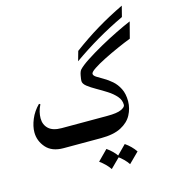

<svg xmlns="http://www.w3.org/2000/svg" viewBox="-115 -710 858 968"><g transform="rotate(-15 314.0 -226.5)"><path d="M293 0H141.1Q80.6 0 50 -35.2Q19.5 -70.3 19.5 -115.2Q19.5 -146 34.4 -182.1Q49.3 -218.3 79.1 -248L85.4 -244.1Q76.2 -226.1 72 -208.5Q67.9 -190.9 67.9 -175.3Q67.9 -141.6 90.1 -120.8Q112.3 -100.1 158.2 -100.1H293.5Q302.2 -100.1 307.1 -84.7Q312 -69.3 312 -54.2Q312 -36.6 307.1 -18.3Q302.2 0 293 0ZM628.4 -531.2 606.4 -446.8Q575.7 -435.1 536.6 -417.7Q497.6 -400.4 461.7 -382.3Q425.8 -364.3 402.3 -348.6Q378.9 -333 378.9 -324.2Q378.9 -314.9 392.8 -305.9Q406.7 -296.9 427.5 -285.2Q448.2 -273.4 468.8 -255.6Q489.3 -237.8 502.9 -210.7Q516.6 -183.6 516.6 -144.5Q516.1 -106.9 498.5 -74Q481 -41 441.7 -20.5Q402.3 0 336.9 0H290.5Q278.8 0 272.2 -14.9Q265.6 -29.8 265.6 -50.3Q265.6 -70.3 272.2 -85.2Q278.8 -100.1 290.5 -100.1H396Q447.8 -100.1 469.2 -110.4Q490.7 -120.6 491.2 -131.8Q491.7 -157.2 474.1 -177.5Q456.5 -197.8 430.2 -214.6Q403.8 -231.4 377.4 -246.3Q351.1 -261.2 333.3 -275.1Q315.4 -289.1 315.4 -303.7Q315.4 -312 319.1 -332Q322.8 -352.1 330.1 -360.4Q345.2 -377 381.1 -400.4Q417 -423.8 461.9 -449Q506.8 -474.1 551.3 -495.8Q595.7 -517.6 628.4 -531.2ZM325.2 -404.3 339.4 -454.6Q406.2 -504.4 471.7 -543.7Q537.1 -583 610.4 -618.2L596.2 -562.5Q522.9 -527.8 457 -489.3Q391.1 -450.7 325.2 -404.3ZM348.6 59.6Q380.9 82 401.4 112.3L348.6 164.6Q338.4 149.4 325.2 136.5Q312 123.5 296.4 112.3ZM444.3 59.6Q476.6 82 497.1 112.3L444.3 164.6Q434.1 149.4 420.9 136.5Q407.7 123.5 392.1 112.3Z"/></g></svg>

Font: Lateef Medium
Style: Regular
Weight: 500
Designer: SIL International
Foundry: SIL International
Version: Version 4.200